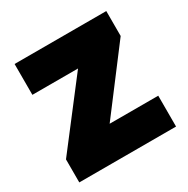

<svg xmlns="http://www.w3.org/2000/svg" viewBox="-132 -670 770 787"><g transform="rotate(-30 253.5 -276.5)"><path d="M482 0H24V-109L253 -407H37V-553H471V-435L252 -146H482Z"/></g></svg>

Font: Noto Sans Syriac Eastern Black
Style: Regular
Weight: 900
Designer: Patrick Giasson and the Monotype Design Team
Foundry: Monotype Imaging Inc.
Version: Version 3.001; ttfautohint (v1.8.4.7-5d5b)